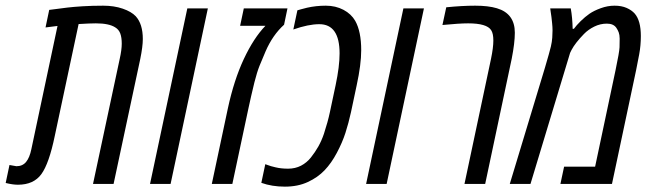

<svg xmlns="http://www.w3.org/2000/svg" viewBox="-77 -660 2347 689"><path d="M410.2 -601.6Q435.5 -573.7 435.5 -520Q435.5 -493.2 426.3 -448.2L330.6 0H256.8L352.5 -448.2Q359.9 -481.4 359.9 -503.4Q359.9 -525.4 354.7 -539.6Q349.6 -553.7 336.9 -561.5Q314.5 -576.2 267.1 -576.2Q245.1 -576.2 205.1 -573.7L119.6 -172.4Q99.1 -73.2 71.5 -35.2Q43.9 2.9 -12.7 2.9Q-31.2 2.9 -56.6 -3.4L-43 -67.9Q-21 -63.5 -18.1 -63.5Q3.9 -63.5 16.6 -78.9Q29.3 -94.2 35.6 -125L129.4 -566.9Q117.2 -565.4 86.4 -561.5L99.6 -624.5Q101.1 -624.5 122.6 -627.4Q144 -630.4 164.6 -632.8Q185.1 -635.3 219.5 -637.5Q253.9 -639.6 293.2 -639.6Q332.5 -639.6 363.5 -628.9Q394.5 -618.2 410.2 -601.6Z M535.2 0H461.4L595.2 -629.9H668.9Z M954.6 -629.9 942.4 -571.3Q901.4 -534.2 876 -475.6Q862.8 -445.3 854 -423.1Q845.2 -400.9 835.9 -364.3Q823.2 -312 814.5 -271L756.8 0H683.1L740.7 -271Q762.7 -373 798.1 -448.5Q833.5 -523.9 875.5 -567.4H784.7L797.9 -629.9Z M1197.8 -585Q1219.2 -546.9 1219.2 -480Q1219.2 -428.7 1203.1 -354.5L1182.6 -257.8Q1173.8 -217.8 1162.6 -183.1Q1151.4 -148.4 1131.8 -111.6Q1112.3 -74.7 1087.9 -49.1Q1063.5 -23.4 1027.6 -6.8Q991.7 9.8 945.3 9.8Q898.9 9.8 860.8 -3.9L875 -70.8Q876 -70.8 882.6 -68.1Q889.2 -65.4 895.5 -63.7Q901.9 -62 911.6 -59.6Q931.2 -54.7 956.8 -54.7Q982.4 -54.7 1003.2 -65.4Q1023.9 -76.2 1038.8 -95Q1053.7 -113.8 1065.2 -134Q1076.7 -154.3 1085.4 -179.7Q1099.6 -223.1 1106.9 -257.8L1127.4 -354.5Q1141.6 -421.4 1141.6 -468.3Q1141.6 -573.2 1068.8 -573.2Q1029.8 -573.2 975.6 -554.2L990.2 -623Q992.2 -623.5 1003.2 -626.7Q1014.2 -629.9 1024.9 -632.3Q1057.1 -639.6 1092.3 -639.6Q1127.4 -639.6 1155.5 -624.8Q1183.6 -609.9 1197.8 -585Z M1310.5 0H1236.8L1370.6 -629.9H1444.3Z M1524.4 -633.8Q1581.1 -639.6 1628.2 -639.6Q1675.3 -639.6 1706.1 -630.4Q1770.5 -611.3 1770.5 -542.5Q1770.5 -506.3 1759.3 -449.2L1664.1 0H1589.8L1685.1 -449.2Q1693.4 -489.3 1693.4 -514.6Q1693.4 -540 1685.5 -551.8Q1669.9 -576.2 1603 -576.2Q1571.3 -576.2 1510.7 -570.3Z M2200.7 -611.3Q2222.7 -585.9 2222.7 -530.8Q2222.7 -496.6 2216.8 -465.1Q2210.9 -433.6 2205.6 -407.7L2119.1 0H1934.1L1947.3 -62H2058.6L2131.8 -407.7Q2145.5 -472.7 2146.2 -490.2Q2147 -507.8 2146.7 -521.5Q2146.5 -535.2 2143.3 -543.7Q2140.1 -552.2 2134.8 -560.1Q2124.5 -575.2 2100.8 -575.2Q2077.1 -575.2 2055.4 -564.5Q2033.7 -553.7 2018.6 -538.1Q1987.3 -505.9 1974.1 -481L1968.8 -470.2L1826.7 0H1752.4L1878.4 -416.5Q1896 -476.1 1899.9 -493.2Q1903.8 -510.3 1904.8 -524.7Q1905.8 -539.1 1905.8 -550.8Q1905.8 -562.5 1904.3 -576.7Q1902.8 -590.8 1901.9 -598.9Q1900.9 -606.9 1899.2 -617.7Q1897.5 -628.4 1897.5 -629.9H1971.2Q1977.1 -597.2 1978 -556.6H1982.4Q1991.2 -568.8 2006.8 -584.2Q2022.5 -599.6 2038.3 -610.6Q2054.2 -621.6 2078.9 -630.6Q2103.5 -639.6 2128.4 -639.6Q2153.3 -639.6 2171.6 -631.6Q2189.9 -623.5 2200.7 -611.3Z"/></svg>

Font: Open Sans Hebrew Condensed
Style: Italic
Weight: 400
Width: 3
Italic angle: -12°
Foundry: Ascender Corporation, Yanek Iontef
Version: Version 2.001;PS 002.001;hotconv 1.0.70;makeotf.lib2.5.58329